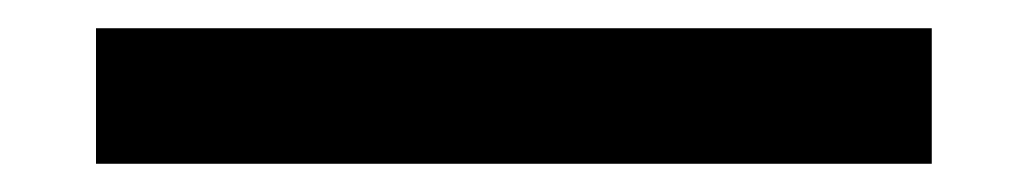

<svg xmlns="http://www.w3.org/2000/svg" viewBox="-20 55 729 136"><path d="M48 171V75H640V171Z"/></svg>

Font: Lexend Deca Medium
Style: Regular
Weight: 500
Designer: Bonnie Shaver-Troup, Thomas Jockin
Foundry: Lexend
Version: Version 1.008; ttfautohint (v1.8.4.7-5d5b)